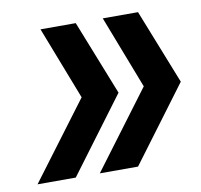

<svg xmlns="http://www.w3.org/2000/svg" viewBox="-63 -578 676 645"><g transform="rotate(-10 274.5 -255.5)"><path d="M227.2 0 423.4 -262.2 327.4 -511H447.6L548.6 -256L357.6 0ZM14.8 0 211.4 -262.2 115 -511H235.2L336.2 -256L145.2 0Z"/></g></svg>

Font: Overpass
Style: Italic
Weight: 400
Italic angle: -10°
Designer: Delve Withrington, Dave Bailey, Thomas Jockin
Foundry: Delve Fonts LLC
Version: Version 4.000